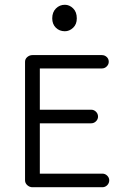

<svg xmlns="http://www.w3.org/2000/svg" viewBox="-20 -774 525 805"><path d="M409 11H116Q104 11 94.5 2.5Q85 -6 85 -18V-515Q85 -527 94.5 -535Q104 -543 116 -543H407Q419 -543 427.5 -535Q436 -527 436 -515Q436 -504 427.5 -495.5Q419 -487 407 -487H147V-314H362Q374 -314 382.5 -305.5Q391 -297 391 -285Q391 -274 382.5 -265.5Q374 -257 362 -257H147V-46H409Q421 -46 429.5 -37.5Q438 -29 438 -18Q438 -6 429.5 2.5Q421 11 409 11ZM252 -643Q229 -643 214 -658Q199 -673 199 -697Q199 -723 214.5 -738.5Q230 -754 252 -754Q271 -754 286.5 -739Q302 -724 302 -697Q302 -672 286.5 -657.5Q271 -643 252 -643Z"/></svg>

Font: Hoogli Medium
Style: Regular
Weight: 500
Designer: Anand Singh Naorem
Foundry: Brand New Type
Version: Version 1.00 b007